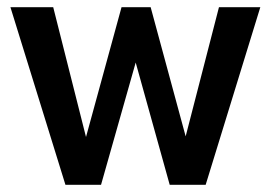

<svg xmlns="http://www.w3.org/2000/svg" viewBox="-20 -514 752 534"><path d="M162 0 9 -494H128L224 -114H214L318 -494H399L502 -114H491L589 -494H704L552 0H452L346 -381H369L261 0Z"/></svg>

Font: Nunito Sans 10pt Condensed
Style: Bold
Weight: 700
Width: 3
Designer: Vernon Adams
Foundry: Vernon Adams
Version: Version 3.101;gftools[0.9.27]